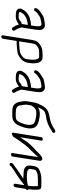

<svg xmlns="http://www.w3.org/2000/svg" viewBox="1058 -1788 901 3058"><g transform="rotate(90 1509.0 -259.5)"><path d="M334.3 -146.3 334 -146.1 322.7 -137.5 322.3 -137.2C295.2 -114.2 274.2 -105.5 259.5 -105.5H238.5C196.8 -105.5 177.6 -112.4 172.7 -119.2L172.5 -119.5L172.2 -119.8C166.9 -126.2 179.4 -145.8 193.3 -169.1C198.1 -177.2 207 -186.3 221.9 -197.6C228.2 -201.5 237.2 -207.4 243.5 -212.2L244 -212.6L244.5 -213C256.7 -223.7 277.1 -233.1 307.5 -239.4C326.2 -243.2 347.4 -250.5 364.1 -250.5H364.7L377.6 -251.4L362.1 -153.3C353.3 -154.3 342.7 -152.1 334.3 -146.3ZM370.6 -106.7C388 -59.7 384.2 -62.4 416.7 -11C425.2 3.3 443 5 456 -3.9C468.9 -12.2 474 -28.7 465.6 -42.2C455.4 -58.4 453.2 -62.7 444 -77.3C434.9 -91.7 429.9 -111.8 423.6 -131.5L418.6 -147.3C418 -149.3 417.9 -151.2 418.2 -153.3L449.2 -348.9C455.7 -389.9 455.7 -401.4 457.8 -433.7C461 -480.6 433.9 -524 381.1 -524C347.4 -524 339.6 -519.5 298.9 -513.1C270.9 -508.7 251.2 -504.2 239.1 -496.7C220.6 -484.9 201 -471.9 181.9 -459.6C146.3 -436.2 122.7 -414.9 114.3 -391.4C110.3 -382 107.4 -370.3 113.3 -361.2C116.5 -356.2 121.7 -353.3 127.1 -351.9C145.7 -347 160.2 -362.3 165.7 -379.3C170.4 -387 194 -407.6 237 -434.8C248 -441 255.2 -445.1 261.7 -448.9C270.6 -452.7 345.8 -469 358.4 -469C368 -469 375.1 -468.6 376.2 -468.1L376.8 -467.9C404.7 -458.3 402.1 -406.1 392.8 -347.1L385.8 -303.1C385.8 -303.1 383.6 -303 382.7 -303L369.3 -302.1C353.4 -302 333.9 -299 315.9 -293.8L298.9 -289.4C266 -284.5 232.6 -271.4 205.4 -251.2C200.4 -247.1 192.3 -240.9 181.4 -232.8C168.8 -223.4 158.2 -211.8 149.8 -198.4C142.4 -186.5 137 -178.3 134.2 -174.7C114.2 -148.4 110.4 -112.1 127.4 -90.4C146.8 -65.4 175.3 -60.3 230.1 -60.3H252.9C261.8 -60.3 271.2 -61.4 281.1 -63.6L282 -63.7L282.8 -64C321.7 -76 340.4 -90 363.4 -105L364 -105.5L369.3 -110.4C369.7 -109.1 370.2 -107.9 370.6 -106.7Z M669.5 -306.5C675 -341.1 682.8 -364.6 690.2 -375.9L690.7 -376.7L691.2 -377.5C693.7 -382.7 702.3 -391.8 718.9 -402.5C767.2 -431.9 762 -432 868.1 -432C887.8 -432 898.3 -430.1 901.3 -428.6C918.6 -420.2 931.7 -376.8 931.6 -343.6C931.4 -312.9 932.9 -302.2 925.8 -257.5L925.7 -257.1L925.7 -256.6C922 -214.4 907.5 -186.3 884 -168.5C863.6 -152.9 849.5 -140.7 825.3 -131.8C802.5 -123.8 705.4 -113 674.4 -113H642.4C641.2 -113 640 -112.9 638.9 -112.8ZM636.2 -74H668.2C673.9 -74 678.8 -74.2 685.1 -74.9C716 -75 760.9 -79 811.4 -86.7C841.5 -91.5 865.7 -103.1 892 -122.8C914.5 -138 931.3 -151.2 940.8 -163.2C992.6 -228.6 981.4 -298.2 986.2 -298.2C991.6 -331.9 989.6 -370.3 980.9 -413.7C978.1 -427.4 969.9 -441.8 957 -458.2C942.3 -477.9 917.9 -487 884.1 -487H859.5C847.3 -487 832.1 -486.3 813.6 -484.9L785.8 -482.9L785.3 -482.9C753.2 -478.7 725.9 -467.8 699.6 -450.8C645.8 -417.1 627.1 -385.6 615.5 -312.3L543.3 143.5C540.9 158.5 551.4 171 566.4 171C581.4 171 595.9 158.5 598.3 143.5L632.8 -74.2C633.9 -74 635 -74 636.2 -74Z M1324.3 -146.3 1324 -146.1 1312.7 -137.5 1312.3 -137.2C1285.2 -114.2 1264.2 -105.5 1249.5 -105.5H1228.5C1186.8 -105.5 1167.6 -112.4 1162.7 -119.2L1162.5 -119.5L1162.2 -119.8C1156.9 -126.2 1169.4 -145.8 1183.3 -169.1C1188.1 -177.2 1197 -186.3 1211.9 -197.6C1218.2 -201.5 1227.2 -207.4 1233.5 -212.2L1234 -212.6L1234.5 -213C1246.7 -223.7 1267.1 -233.1 1297.5 -239.4C1316.2 -243.2 1337.4 -250.5 1354.1 -250.5H1354.7L1367.6 -251.4L1352.1 -153.3C1343.3 -154.3 1332.7 -152.1 1324.3 -146.3ZM1360.6 -106.7C1378 -59.7 1374.2 -62.4 1406.7 -11C1415.2 3.3 1433 5 1446 -3.9C1458.9 -12.2 1464 -28.7 1455.6 -42.2C1445.4 -58.4 1443.2 -62.7 1434 -77.3C1424.9 -91.7 1419.9 -111.8 1413.6 -131.5L1408.6 -147.3C1408 -149.3 1407.9 -151.2 1408.2 -153.3L1439.2 -348.9C1445.7 -389.9 1445.7 -401.4 1447.8 -433.7C1451 -480.6 1423.9 -524 1371.1 -524C1337.4 -524 1329.6 -519.5 1288.9 -513.1C1260.9 -508.7 1241.2 -504.2 1229.1 -496.7C1210.6 -484.9 1191 -471.9 1171.9 -459.6C1136.3 -436.2 1112.7 -414.9 1104.3 -391.4C1100.3 -382 1097.4 -370.3 1103.3 -361.2C1106.5 -356.2 1111.7 -353.3 1117.1 -351.9C1135.7 -347 1150.2 -362.3 1155.7 -379.3C1160.4 -387 1184 -407.6 1227 -434.8C1238 -441 1245.2 -445.1 1251.7 -448.9C1260.6 -452.7 1335.8 -469 1348.4 -469C1358 -469 1365.1 -468.6 1366.2 -468.1L1366.8 -467.9C1394.7 -458.3 1392.1 -406.1 1382.8 -347.1L1375.8 -303.1C1375.8 -303.1 1373.6 -303 1372.7 -303L1359.3 -302.1C1343.4 -302 1323.9 -299 1305.9 -293.8L1288.9 -289.4C1256 -284.5 1222.6 -271.4 1195.4 -251.2C1190.4 -247.1 1182.3 -240.9 1171.4 -232.8C1158.8 -223.4 1148.2 -211.8 1139.8 -198.4C1132.4 -186.5 1127 -178.3 1124.2 -174.7C1104.2 -148.4 1100.4 -112.1 1117.4 -90.4C1136.8 -65.4 1165.3 -60.3 1220.1 -60.3H1242.9C1251.8 -60.3 1261.2 -61.4 1271.1 -63.6L1272 -63.7L1272.8 -64C1311.7 -76 1330.4 -90 1353.4 -105L1354 -105.5L1359.3 -110.4C1359.7 -109.1 1360.2 -107.9 1360.6 -106.7Z M1666.4 -316C1677.5 -337.5 1691.1 -353.5 1706.9 -364.8C1734.2 -384.3 1743.4 -387 1791.5 -387C1808.9 -387 1823.4 -385.8 1834.9 -383.6L1835.4 -383.5L1835.9 -383.4C1877.6 -378.1 1910.9 -368.6 1935.3 -355.2L1935.9 -354.8L1936.6 -354.6C1954.3 -346.7 1967.4 -322.1 1969.8 -274.5C1970.9 -253.5 1964.8 -221.6 1950.8 -179.6C1936.8 -137.6 1922.8 -108.5 1910.6 -93.3C1884.8 -61.3 1872.6 -59 1806.2 -59H1776.4C1701.8 -59 1668 -80.7 1661 -123.2C1656.7 -149.5 1643.8 -206.8 1648.1 -234.2L1659.7 -307.2C1666.3 -313.4 1666 -316.1 1666.4 -316ZM1700.7 -438.1C1713.8 -467.3 1727.9 -489.5 1742.3 -504.8C1763 -526.4 1807.9 -540.3 1858.1 -544.8C1887.5 -547.5 1928.8 -564 1948.9 -570.2C1971.4 -577.6 1995.5 -591.6 2011.5 -599.3C2027.4 -607 2061.3 -632 2067.8 -634.2C2080.4 -637.8 2100.7 -648.8 2097 -668.4C2095.7 -675.1 2091.7 -680.3 2086.2 -684.6C2068.9 -698.2 2042 -681.6 2014.2 -661.1C2006.3 -655.3 1998.8 -650.7 1992 -647.3C1976.5 -639.7 1947.4 -624.7 1932.1 -620.4C1911.7 -614.8 1870.9 -601 1851 -599.2C1827.5 -597 1813.8 -592.2 1793.9 -587.5C1742.3 -574.7 1707.4 -550.1 1676.5 -503.2C1665.4 -486.8 1649.9 -455.4 1628.4 -407C1619.5 -387 1611.9 -353 1603.9 -302.5L1593.4 -235.9C1588.8 -207 1592.4 -167.8 1603.2 -116.7C1610.9 -80.1 1627.9 -50.3 1654.2 -28C1672.8 -12.2 1714.8 -4 1767.7 -4H1797.5C1809.3 -4 1822.2 -4.3 1836.2 -5C1904.9 -8.2 1952.1 -44.9 1978.9 -109.1C1985.3 -124.4 1991.1 -137.7 1996.1 -148.9L1996.3 -149.3L1996.4 -149.6C2029.1 -235.3 2035.8 -303.2 2012.6 -354.6C1993.9 -398.8 1939.5 -425.8 1841 -439.2C1820.7 -442 1803.4 -443 1785 -442C1749.7 -441.8 1718.8 -432.8 1690.1 -414.1C1692.5 -419.8 1696.8 -429.5 1700.7 -438.1Z M2166.1 -474 2093.4 -15C2092.3 -8.5 2094.9 1.9 2112.9 1.6C2123.9 1.3 2133.7 -4 2144.9 -11C2147.3 -13.1 2149.3 -14.8 2151 -16C2151 -16 2153.6 -17.6 2153.6 -17.6C2153.6 -17.6 2154.8 -16 2154.8 -16C2163.6 -27.5 2172.4 -40.5 2181.2 -55C2200.5 -86.5 2222.6 -118.3 2246.9 -151.6L2287.2 -206.6C2318.5 -246.5 2351.7 -281.9 2386.5 -312.6C2419.9 -346.7 2437.4 -366.3 2443 -373.1L2443.2 -373.4L2443.5 -374.1C2455.6 -389.4 2467.3 -401.4 2482.5 -413.6L2417 0C2415.7 8.2 2427.1 15 2442.1 15C2457.2 15 2470.7 8.2 2472 0L2540.9 -435C2543.9 -454 2539.5 -482.7 2508.2 -482.7C2500.9 -482.7 2493.4 -481 2485.9 -478C2485.9 -478 2485.4 -477.7 2485.4 -477.7C2485.4 -477.7 2484.9 -478 2484.9 -478C2455 -459.2 2422.8 -428.2 2376.3 -380.6C2321.2 -332.8 2272.1 -282.3 2233.8 -230.5L2199.1 -175.5C2187.5 -159.3 2177 -144.4 2166.4 -129L2221.1 -474C2222.4 -482.2 2211 -489 2196 -489C2180.9 -489 2167.4 -482.2 2166.1 -474Z M2961.9 -50.1 2988.2 -216.1C3003.4 -222.9 3009.9 -239.2 3005.1 -251.1C3003.2 -255.9 3001.3 -258.7 2994.8 -262.6C2997.3 -299.9 3004.1 -343 3001.8 -379.1C3000.7 -395.9 3001.9 -409 2998.9 -429.6C2993.9 -463.2 2967.4 -467 2929.2 -467H2824.1C2775.7 -467 2729.3 -455.1 2681 -432C2650.2 -417.5 2632.6 -388.7 2626.7 -351.5L2617.4 -293.1C2610.3 -248 2628.6 -214.3 2669.7 -195.7C2682.4 -190 2702.7 -186.7 2734.6 -184.2C2769.5 -181.8 2793.4 -180.5 2807.5 -180.5C2813 -180.5 2818.2 -180.8 2825.8 -181.4L2809.9 -170.2L2809.5 -169.9C2791 -155.2 2771.4 -141.7 2751 -129.5C2717.9 -109.8 2704.3 -95.9 2681.4 -82.2C2665.7 -72.9 2656.8 -63.6 2646.2 -56.1C2634.8 -47.9 2616.4 -33 2605.8 -27.3C2592 -21.1 2566.6 3.9 2576.3 25.2C2579.1 31.8 2585.1 36.2 2592.4 38.1C2608.9 42.4 2623.3 30.7 2629.7 14.4C2645.9 5.6 2665.2 -11 2675.7 -18.1C2689.3 -27.3 2697 -34.8 2710.8 -41.8C2736.1 -54.6 2769.7 -80.8 2792.2 -94.6C2818.6 -110.9 2832.7 -122.2 2852 -135.9L2911.8 -182.9C2916.8 -187 2920.9 -190.3 2925 -193.2C2925.5 -193.4 2926.9 -194 2929.9 -195.1L2906.9 -50.1C2904.7 -35.9 2915.3 -24 2930.3 -24C2945.3 -24 2959.7 -35.9 2961.9 -50.1ZM2732 -240.1C2690.5 -243.4 2667.6 -262.4 2672.5 -293.9L2681.6 -350.8C2683.6 -363.4 2687.2 -371.7 2690.6 -376C2692.6 -378.5 2705.9 -387.4 2730.6 -397.6C2753.4 -407 2785.7 -412 2824.6 -412H2920.5C2931.4 -412 2938.3 -411.6 2943.6 -410.6L2945 -398.4C2945.6 -392.8 2945.5 -388.4 2945 -385.4L2944.9 -384.6L2944.9 -383.7C2944.9 -378.8 2945.3 -373.2 2946 -367C2947.8 -353 2945.5 -339.6 2944.8 -318.7C2944.4 -303.2 2940.7 -274.1 2938.5 -253.2C2888.9 -241.6 2838.9 -235.5 2801.4 -235.5C2775.8 -235.5 2757.1 -238.7 2732 -240.1Z"/></g></svg>

Font: MewTooHand
Style: BdIta
Weight: 400
Designer: Mew Too, Robert Jablonski
Version: Version 0.77